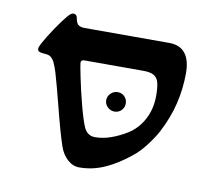

<svg xmlns="http://www.w3.org/2000/svg" viewBox="-65 -601 768 689"><g transform="rotate(10 319.0 -257.0)"><path d="M64.9 -367.7Q56.2 -368.2 51.3 -371.1Q46.4 -374 46.4 -381.3Q46.4 -384.3 48.6 -390.1Q50.8 -396 53.7 -400.9Q69.3 -429.2 90.1 -460Q110.8 -490.7 127 -510.3Q140.6 -526.9 148.9 -526.9Q161.6 -526.9 163.6 -513.7Q167 -493.7 175.5 -488.3Q184.1 -482.9 197.8 -482.9H505.9Q545.4 -482.9 564.7 -458Q584 -433.1 584 -386.7Q584 -329.1 570.8 -274.4Q557.6 -219.7 528.8 -164.6Q516.6 -141.6 494.4 -112.3Q472.2 -83 450.7 -65.9Q403.8 -27.3 358.6 -7.1Q313.5 13.2 265.1 13.2Q241.7 13.2 222.2 -4.4Q202.6 -22 192.9 -50.8Q178.2 -92.8 152.3 -194.8Q134.8 -263.7 122.1 -307.1Q114.7 -330.6 108.6 -342.8Q102.5 -355 93.8 -361.3Q89.8 -364.3 84.2 -365.5Q78.6 -366.7 73 -366.9Q67.4 -367.2 64.9 -367.7ZM492.7 -287.1Q492.7 -319.3 488 -336.2Q483.4 -353 470.5 -360.6Q457.5 -368.2 431.6 -368.2H217.3Q204.6 -368.2 204.6 -357.9Q204.6 -352.1 214.1 -305.7Q223.6 -259.3 236.6 -209.5Q249.5 -159.7 260.7 -132.8Q273.4 -103.5 302.2 -103.5Q330.6 -103.5 360.1 -114Q389.6 -124.5 416.5 -141.1Q452.1 -163.1 472.4 -201.7Q492.7 -240.2 492.7 -287.1ZM355 -206.1Q340.3 -206.1 329.6 -216.6Q318.8 -227.1 318.8 -241.2Q318.8 -255.9 329.6 -266.4Q340.3 -276.9 355 -276.9Q370.1 -276.9 380.1 -266.6Q390.1 -256.3 390.1 -241.2Q390.1 -226.6 379.9 -216.3Q369.6 -206.1 355 -206.1Z"/></g></svg>

Font: David Libre Medium
Style: Regular
Weight: 500
Version: Version 1.000